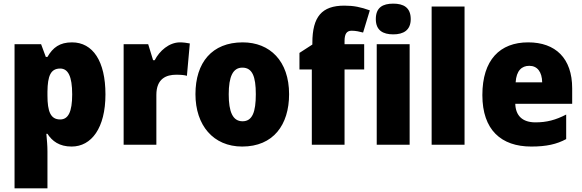

<svg xmlns="http://www.w3.org/2000/svg" viewBox="-20 -796 3203 1056"><path d="M376 -563C309 -563 271 -535 241 -483H232L206 -553H60V240H241V37C241 4 238 -26 235 -60H241C267 -20 306 10 374 10C483 10 560 -92 560 -277C560 -459 491 -563 376 -563ZM311 -419C354 -419 377 -377 377 -277C377 -180 355 -139 311 -139C258 -139 241 -183 241 -271V-292C242 -379 259 -419 311 -419Z M970 -563C910 -563 857 -516 831 -465H822L795 -553H660V0H840V-274C840 -364 895 -385 949 -385C978 -385 995 -383 1008 -379L1024 -557C1009 -560 988 -563 970 -563Z M1570 -278C1570 -461 1464 -563 1315 -563C1146 -563 1055 -452 1055 -278C1055 -107 1153 10 1312 10C1483 10 1570 -109 1570 -278ZM1238 -277C1238 -375 1261 -424 1313 -424C1368 -424 1387 -375 1387 -278C1387 -180 1368 -129 1314 -129C1260 -129 1238 -181 1238 -277Z M1983 -414V-553H1875V-570C1875 -610 1887 -627 1914 -627C1937 -627 1958 -622 1977 -617L2014 -739C1964 -757 1926 -765 1874 -765C1750 -765 1698 -704 1698 -560V-551L1627 -505V-414H1695V0H1875V-414Z M2143 -776C2085 -776 2047 -755 2047 -691C2047 -629 2086 -607 2143 -607C2198 -607 2239 -629 2239 -691C2239 -755 2199 -776 2143 -776ZM2233 -553H2052V0H2233Z M2535 0V-760H2354V0Z M2885 -563C2730 -563 2633 -467 2633 -273C2633 -81 2737 10 2902 10C2986 10 3042 -3 3094 -31V-166C3036 -136 2987 -123 2925 -123C2852 -123 2816 -161 2814 -225H3127V-310C3127 -476 3035 -563 2885 -563ZM2891 -434C2936 -434 2961 -400 2962 -343H2816C2820 -408 2850 -434 2891 -434Z"/></svg>

Font: Noto Sans Khmer SemiCondensed Black
Style: Regular
Weight: 900
Width: 4
Designer: Danh Hong and the Monotype Design Team
Foundry: Monotype Imaging Inc.
Version: Version 2.004